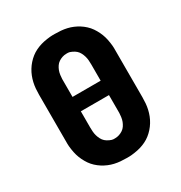

<svg xmlns="http://www.w3.org/2000/svg" viewBox="-175 -870 950 1005"><g transform="rotate(-30 300.0 -367.5)"><path d="M300 8Q282 8 264 6.5Q246 5 228.5 1Q211 -3 194.5 -10Q178 -17 163 -26.5Q148 -36 134.5 -48.5Q121 -61 111 -75.5Q101 -90 93 -106.5Q85 -123 80 -140Q75 -157 72 -178Q69 -199 69 -211V-509Q69 -527 70.5 -545Q72 -563 76 -580.5Q80 -598 86.5 -614.5Q93 -631 102.5 -646.5Q112 -662 124 -675.5Q136 -689 150 -700Q164 -711 180.5 -719Q197 -727 214 -732Q231 -737 252 -740Q273 -743 285 -743H300Q318 -743 336 -741.5Q354 -740 371.5 -736Q389 -732 405.5 -725Q422 -718 437 -708.5Q452 -699 465.5 -686.5Q479 -674 489 -659.5Q499 -645 507 -628.5Q515 -612 520 -595Q525 -578 528 -557Q531 -536 531 -525V-226Q531 -208 529.5 -190Q528 -172 524 -154.5Q520 -137 513.5 -120.5Q507 -104 497.5 -88.5Q488 -73 476 -59.5Q464 -46 450 -35Q436 -24 419.5 -16Q403 -8 386 -3Q369 2 348 5Q327 8 316 8ZM215 -411H385V-509Q385 -521 384 -534Q383 -547 379.5 -559Q376 -571 370 -582.5Q364 -594 355 -602Q346 -610 332 -616.5Q318 -623 310 -623H300Q287 -623 275 -619Q263 -615 252.5 -608Q242 -601 235 -590.5Q228 -580 223.5 -568.5Q219 -557 217 -542Q215 -527 215 -519ZM290 -112H300Q313 -112 325 -116Q337 -120 347.5 -127Q358 -134 365 -144.5Q372 -155 376.5 -166.5Q381 -178 383 -193Q385 -208 385 -216V-324H215V-226Q215 -214 216 -201Q217 -188 220.5 -176Q224 -164 230 -152.5Q236 -141 245 -133Q254 -125 268 -118.5Q282 -112 290 -112Z"/></g></svg>

Font: Iosevka Aile Heavy
Style: Regular
Weight: 900
Designer: Belleve Invis
Foundry: Belleve Invis
Version: Version 31.1.0; ttfautohint (v1.8.4)